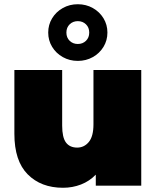

<svg xmlns="http://www.w3.org/2000/svg" viewBox="-20 -878 738 908"><path d="M648 -547V0H433V-52Q403 -21 363 -5.5Q323 10 278 10Q174 10 111 -53.5Q48 -117 48 -245V-547H274V-284Q274 -228 292 -204Q310 -180 345 -180Q378 -180 400 -206.5Q422 -233 422 -290V-547ZM208 -724Q208 -761 226.5 -791.5Q245 -822 277 -840Q309 -858 348 -858Q387 -858 419 -840Q451 -822 469.5 -791.5Q488 -761 488 -724Q488 -687 469.5 -656.5Q451 -626 419 -608Q387 -590 348 -590Q309 -590 277 -608Q245 -626 226.5 -656.5Q208 -687 208 -724ZM402 -724Q402 -748 386.5 -763Q371 -778 348 -778Q325 -778 309.5 -763Q294 -748 294 -724Q294 -700 309.5 -685Q325 -670 348 -670Q371 -670 386.5 -685Q402 -700 402 -724Z"/></svg>

Font: Montserrat Alternates Black
Style: Regular
Weight: 900
Designer: Julieta Ulanovsky
Foundry: Julieta Ulanovsky
Version: Version 7.200